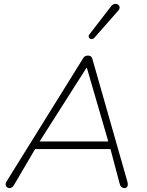

<svg xmlns="http://www.w3.org/2000/svg" viewBox="-20 -962 756 988"><path d="M13 -27 407 -661Q411 -669 417.5 -672.5Q424 -676 433 -676Q442 -676 447.5 -672Q453 -668 455 -660L635 -29Q640 -11 635.5 -2.5Q631 6 620 6Q612 6 605 0Q598 -6 596 -16L546 -204L570 -195H134L166 -204L52 -10Q43 6 29 6Q21 6 15.5 1.5Q10 -3 9 -10.5Q8 -18 13 -27ZM180 -228 157 -234H559L539 -228L427 -613H425ZM440 -785 552 -930Q562 -943 575.5 -942Q589 -941 594 -930.5Q599 -920 589 -908L466 -768Q459 -760 450 -761Q441 -762 437.5 -769.5Q434 -777 440 -785Z"/></svg>

Font: SN Pro Thin
Style: Italic
Weight: 200
Italic angle: -9°
Designer: Tobias Whetton
Foundry: Supernotes
Version: Version 1.003;Glyphs 3.3 (3324)